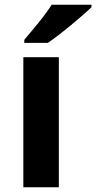

<svg xmlns="http://www.w3.org/2000/svg" viewBox="-20 -786 404 806"><path d="M227 0H78V-546H227ZM364 -756Q350 -742 327 -722Q304 -702 277.5 -680Q251 -658 225.5 -638.5Q200 -619 181 -606H82V-619Q98 -638 119.5 -663.5Q141 -689 162 -716.5Q183 -744 197 -766H364Z"/></svg>

Font: Noto Sans Telugu
Style: Regular
Weight: 400
Designer: Jelle Bosma - Monotype Design Team
Foundry: Monotype Imaging Inc.
Version: Version 2.003